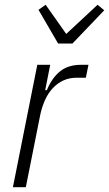

<svg xmlns="http://www.w3.org/2000/svg" viewBox="-20 -783 456 803"><path d="M34 0 136 -512H190L169 -406H176Q197 -457 231 -484.5Q265 -512 319 -512H350L339 -458H302Q270 -458 245 -446.5Q220 -435 200.5 -414Q181 -393 168 -364Q155 -335 148 -301L88 0ZM223 -601 141 -742 171 -763 257 -641 388 -763 416 -740 283 -601Z"/></svg>

Font: IBM Plex Sans Cond Light
Style: Italic
Weight: 300
Width: 3
Italic angle: -11°
Designer: Mike Abbink, Paul van der Laan, Pieter van Rosmalen
Foundry: Bold Monday
Version: Version 1.3